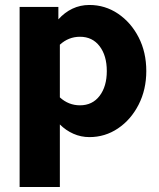

<svg xmlns="http://www.w3.org/2000/svg" viewBox="-20 -544 640 773"><path d="M59 209V-516H215V-466Q240 -494 271.5 -509Q303 -524 340 -524Q403 -524 455 -489Q507 -454 538 -394Q569 -334 569 -258Q569 -183 538 -122.5Q507 -62 455 -27Q403 8 340 8Q306 8 275.5 -5.5Q245 -19 221 -43V209ZM302 -120Q352 -120 381 -158Q410 -196 410 -258Q410 -320 381 -358Q352 -396 302 -396Q256 -396 221 -364V-152Q256 -120 302 -120Z"/></svg>

Font: Red Hat Mono
Style: Bold
Weight: 700
Monospace: yes
Designer: Pentagram, MCKL
Foundry: Pentagram, MCKL
Version: Version 1.023; ttfautohint (v1.8.3)